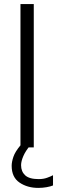

<svg xmlns="http://www.w3.org/2000/svg" viewBox="-20 -720 279 938"><path d="M80 0V-700H145V0ZM167 198Q114 198 75.5 172Q37 146 37 90Q37 71 45.5 46Q54 21 80 -10H128Q105 17 94 42.5Q83 68 83 87Q83 118 103 136.5Q123 155 169 155Q192 155 210 148.5Q228 142 239 136V186Q227 191 207.5 194.5Q188 198 167 198Z"/></svg>

Font: Panamera
Style: Regular
Weight: 400
Designer: Bastien Sozeau
Foundry: NBR — Bastien Sozeau
Version: Version 3.002; ttfautohint (v1.8.4.7-5d5b);gftools[0.9.33]